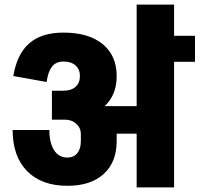

<svg xmlns="http://www.w3.org/2000/svg" viewBox="-20 -816 869 836"><path d="M829 -660V-547H738V0H575V-234H488V-201Q488 -110 431.5 -58.5Q375 -7 274 -7H273Q161 -7 98 -71Q35 -135 35 -250H195Q195 -194 215.5 -162Q236 -130 273 -130Q301 -130 316.5 -149Q332 -168 332 -202V-233Q332 -259 312 -277Q292 -295 263 -295H257H206V-421H256Q290 -421 309 -438Q328 -455 328 -485Q328 -514 309 -531Q290 -548 257 -548Q223 -548 206 -525.5Q189 -503 183 -459L38 -485Q54 -581 107.5 -627.5Q161 -674 256 -674H257Q366 -674 427 -624Q488 -574 488 -485V-484Q488 -403 436 -354H575V-796H738V-660Z"/></svg>

Font: Akshar
Style: Bold
Weight: 700
Designer: Tall Chai
Foundry: Tall Chai
Version: Version 1.000